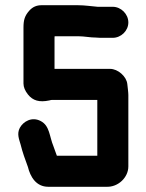

<svg xmlns="http://www.w3.org/2000/svg" viewBox="-20 -692 561 736"><path d="M412 -666H354C329 -668 305 -672 279 -672H139C121 -672 106 -666 93 -652C75 -632 70 -616 70 -586V-372C70 -358 76 -344 87 -330C106 -306 131 -299 169 -307C173 -308 176 -309 179 -309H353V-95H198C192 -110 192 -113 185 -131C169 -169 171 -210 136 -228C102 -246 69 -226 56 -202C44 -179 53 -159 59 -138C66 -109 77 -79 87 -52C96 -15 118 24 165 24H388C433 26 472 -12 472 -54V-328C472 -338 469 -360 468 -370C465 -399 432 -428 402 -428H189V-545C189 -550 189 -553 190 -553H281C303 -553 325 -548 348 -548C358 -547 367 -547 374 -547H412C444 -547 472 -574 472 -606C472 -638 444 -666 412 -666Z"/></svg>

Font: Electronic
Style: Nord
Weight: 900
Version: Version 1.011